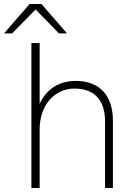

<svg xmlns="http://www.w3.org/2000/svg" viewBox="-94 -934 643 954"><path d="M62 0H103V-291C103 -412 177 -494 276 -494C373 -494 428 -439 428 -330V0H467V-335C467 -457 403 -532 282 -532C192 -532 133 -484 103 -418V-720H62ZM-74 -768H-34L83 -887L199 -768H239L112 -914H53Z"/></svg>

Font: Aspekta 150
Style: Regular
Weight: 150
Designer: Ivo Dolenc
Version: Version 2.000